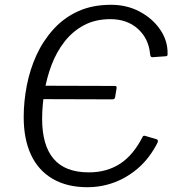

<svg xmlns="http://www.w3.org/2000/svg" viewBox="-20 -772 742 802"><path d="M123 -406Q125 -414 133 -414L461 -413Q468 -413 467 -404L461 -367Q460 -357 449 -357L130 -358Q116 -358 118 -369ZM444 -752Q510 -752 563.5 -723.5Q617 -695 649 -648.5Q681 -602 680 -547Q681 -537 672 -537L616 -533Q608 -533 607 -546Q601 -611 556 -651.5Q511 -692 441 -692Q378 -692 330.5 -666.5Q283 -641 249.5 -598Q216 -555 195.5 -501Q175 -447 165.5 -388.5Q156 -330 156 -275Q156 -165 204 -108.5Q252 -52 351 -52Q426 -52 481.5 -88Q537 -124 576 -201Q579 -207 588 -204L635 -190Q642 -187 638 -176Q623 -146 602 -118Q581 -90 554 -67Q527 -44 494 -26.5Q461 -9 423.5 0.5Q386 10 345 10Q260 10 200 -25Q140 -60 109.5 -125.5Q79 -191 79 -283Q79 -348 92 -415Q105 -482 132.5 -542Q160 -602 203.5 -650Q247 -698 306.5 -725Q366 -752 444 -752Z"/></svg>

Font: Libre Franklin Light
Style: Italic
Weight: 300
Italic angle: -8°
Designer: Pablo Impallari, Rodrigo Fuenzalida, Nhung Nguyen
Foundry: Impallari Type
Version: Version 3.000